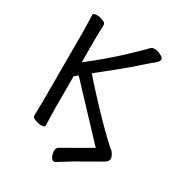

<svg xmlns="http://www.w3.org/2000/svg" viewBox="-201 -833 1032 1118"><g transform="rotate(30 315.0 -274.0)"><path d="M97 -695Q97 -706 124 -706Q142 -706 162 -698Q184 -691 184 -677L182 -588V-424Q289 -506 380 -591L453 -661Q480 -687 484 -693Q495 -704 512 -704Q530 -704 552 -693Q576 -682 576 -670Q576 -661 566 -649Q557 -639 535 -623Q516 -607 452 -550Q388 -495 265 -398Q267 -395 286.5 -373Q306 -351 326 -329Q495 -144 585 -68Q593 -64 606 -39Q610 -29 610 -20Q610 -4 587 10L428 101L337 157Q334 158 331 158Q321 158 313 147Q304 134 301 115Q300 110 300 105Q300 85 312 76L502 -33L205 -349L182 -330V-111L185 1Q185 12 159 12Q141 12 119 3Q98 -4 98 -17L100 -112V-589Z"/></g></svg>

Font: Moon Stars Kai
Style: Bold
Weight: 700
Designer: GuiWonder
Version: Version 1.101